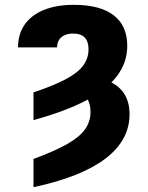

<svg xmlns="http://www.w3.org/2000/svg" viewBox="-20 -573 620 806"><path d="M120.6 -68.8V-185.1Q204.6 -213.4 255.1 -240Q305.7 -266.6 328.6 -297.1Q351.6 -327.6 351.6 -365.7Q351.6 -398.9 335.7 -415.5Q319.8 -432.1 286.6 -432.1Q265.6 -432.1 250.7 -425Q235.8 -418 227.8 -405.3Q219.7 -392.6 219.7 -374H55.7Q55.7 -429.7 83.5 -469.7Q111.3 -509.8 164.1 -531.2Q216.8 -552.7 290 -552.7Q400.4 -552.7 457.3 -508.8Q514.2 -464.8 514.2 -380.4Q514.2 -311 471.4 -254.2Q428.7 -197.3 341.6 -151.4Q254.4 -105.5 120.6 -68.8ZM290.5 -186.5 314.9 -252Q416.5 -253.4 470.2 -212.9Q523.9 -172.4 523.9 -93.8Q523.9 15.6 422.6 92.8Q321.3 169.9 120.6 212.9V94.2Q210.9 61 262.9 31.2Q314.9 1.5 337.4 -30.8Q359.9 -63 359.9 -102.5Q359.9 -144 340.3 -166.3Q320.8 -188.5 290.5 -186.5Z"/></svg>

Font: Inter 20pt ExtraBold
Style: Regular
Weight: 800
Version: Version 4.001;git-66647c0bb